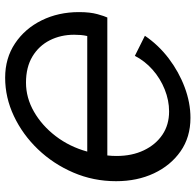

<svg xmlns="http://www.w3.org/2000/svg" viewBox="-27 -728 760 746"><g transform="rotate(90 353.0 -355.0)"><path d="M282 5Q206 5 148.5 -33.5Q91 -72 59 -137Q27 -202 27 -282Q27 -325 35 -353.5Q43 -382 48 -392H584Q585 -401 585.5 -410Q586 -419 586 -428Q586 -488 564 -534Q542 -580 503.5 -606Q465 -632 413 -632Q370 -632 327.5 -615Q285 -598 251 -568Q217 -538 197 -499L119 -538Q155 -591 207 -630.5Q259 -670 319 -692.5Q379 -715 438 -715Q513 -715 568 -676.5Q623 -638 653.5 -573Q684 -508 684 -426Q684 -338 650.5 -260Q617 -182 560 -122.5Q503 -63 431 -29Q359 5 282 5ZM301 -76Q360 -76 414 -107Q468 -138 509 -191.5Q550 -245 569 -314H120Q117 -301 116 -288.5Q115 -276 115 -263Q115 -211 136.5 -168.5Q158 -126 199.5 -101Q241 -76 301 -76Z"/></g></svg>

Font: Raleway Medium
Style: Italic
Weight: 500
Italic angle: -12°
Designer: Matt McInerney, Pablo Impallari, Rodrigo Fuenzalida
Foundry: Matt McInerney, Pablo Impallari, Rodrigo Fuenzalida
Version: Version 4.026